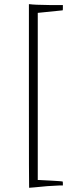

<svg xmlns="http://www.w3.org/2000/svg" viewBox="-20 -760 318 910"><path d="M277 -711 159 -699V93H162Q167 93 220.5 96Q274 99 276 100Q278 100 278 109V119H262Q206 121 143 128L118 130Q117 130 117 -305V-740H122Q141 -737 219 -736H278V-723Q278 -711 277 -711Z"/></svg>

Font: MathJax_Fraktur
Style: Regular
Weight: 400
Version: Version 1.1